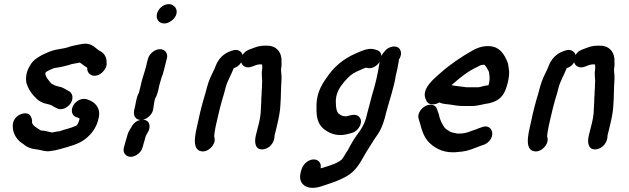

<svg xmlns="http://www.w3.org/2000/svg" viewBox="-20 -725 3055 933"><path d="M269 -87C258 -87 244 -83 233 -81C218 -84 196 -91 178 -91C168 -99 130 -116 136 -137C134 -164 118 -181 87 -172C62 -165 40 -142 42 -110C42 -72 67 -40 92 -26C112 -9 131 -1 165 2C185 5 200 13 225 9C241 7 258 4 274 -1C318 -14 363 -24 395 -50C426 -74 452 -109 460 -155C470 -201 440 -230 409 -240C379 -254 349 -234 337 -214C323 -191 328 -164 350 -156C355 -154 363 -153 367 -148C364 -139 358 -113 346 -113C323 -101 294 -97 269 -87ZM498 -410C498 -429 499 -440 490 -455C482 -469 472 -474 459 -481C436 -499 419 -519 376 -511C351 -506 327 -502 306 -494L289 -490C261 -485 241 -483 218 -473C186 -460 148 -441 131 -415C115 -391 102 -362 108 -324C117 -291 136 -266 158 -245C169 -234 178 -231 192 -224C201 -221 222 -218 230 -213C231 -213 232 -213 232 -212C240 -207 248 -203 256 -199C282 -185 310 -205 322 -221C337 -242 336 -271 315 -282C303 -288 292 -296 279 -301C267 -304 246 -308 237 -315C236 -315 234 -316 232 -317C226 -323 215 -335 210 -343C206 -350 199 -360 201 -369C196 -376 238 -392 243 -394C266 -397 290 -402 311 -408L330 -414C335 -415 341 -416 347 -417L368 -421C375 -417 384 -409 391 -404C392 -403 404 -397 404 -395C403 -383 407 -373 415 -366C447 -338 495 -379 498 -410Z M675 -143C696 -148 717 -167 723 -188C727 -204 728 -227 733 -244C744 -262 749 -285 754 -310L764 -345C775 -371 780 -401 788 -430L791 -441C798 -467 780 -487 756 -486C729 -485 705 -462 699 -439L696 -428C694 -421 692 -413 691 -406C682 -371 670 -342 663 -306L655 -274C641 -250 641 -223 633 -194C626 -167 635 -144 662 -142C645 -139 632 -129 622 -114L617 -105C609 -93 603 -82 600 -71C594 -50 587 -28 582 -8C575 17 592 37 615 37C627 37 640 32 651 23C669 9 672 -5 678 -28C682 -37 687 -66 693 -73L698 -82C715 -107 708 -143 675 -143ZM743 -659C736 -632 753 -611 778 -611C813 -611 855 -654 832 -689C823 -698 816 -705 800 -705C773 -705 749 -682 743 -659Z M1348 -340V-354C1348 -361 1347 -369 1346 -378C1345 -390 1347 -395 1348 -405V-423C1351 -470 1324 -503 1279 -503H1266C1246 -503 1230 -499 1215 -493L1204 -489C1184 -482 1171 -477 1159 -458C1154 -476 1133 -489 1108 -479L1099 -476C1085 -471 1071 -463 1058 -451C1039 -432 1032 -416 1023 -392C1010 -365 995 -336 987 -305L977 -268L968 -238L958 -201C952 -178 949 -163 944 -140C937 -102 906 -10 950 8C978 19 1005 -3 1015 -20C1025 -36 1025 -47 1021 -62V-67L1023 -83C1025 -97 1027 -104 1030 -120C1037 -147 1042 -175 1049 -201L1059 -238C1062 -249 1065 -259 1068 -268L1078 -305C1080 -312 1085 -327 1089 -334L1098 -354C1102 -361 1105 -369 1109 -378L1116 -394C1132 -399 1143 -407 1152 -422C1155 -413 1161 -405 1170 -401C1196 -389 1218 -412 1241 -412H1253C1256 -400 1254 -386 1252 -373C1252 -366 1253 -357 1253 -346C1256 -330 1252 -318 1253 -300C1251 -284 1252 -266 1250 -250C1250 -234 1249 -217 1248 -202C1248 -167 1241 -135 1233 -106L1224 -70C1214 -33 1220 8 1263 0C1290 -5 1313 -31 1314 -62C1314 -64 1314 -67 1315 -70L1324 -106C1331 -134 1337 -162 1341 -194L1343 -222C1344 -239 1345 -254 1345 -271C1345 -293 1347 -319 1348 -340Z M1878 -496C1865 -492 1855 -484 1847 -473C1842 -467 1836 -460 1833 -453C1832 -474 1820 -480 1801 -485C1767 -495 1731 -474 1708 -465C1648 -439 1601 -399 1567 -347C1539 -309 1515 -263 1518 -198C1517 -155 1526 -123 1549 -102C1575 -79 1614 -61 1663 -72C1687 -78 1702 -80 1718 -97C1734 -115 1743 -144 1722 -160C1706 -173 1684 -165 1664 -160H1658C1641 -160 1634 -167 1623 -175C1614 -188 1613 -203 1612 -224C1609 -270 1632 -303 1653 -328L1670 -346C1686 -364 1706 -375 1729 -384C1734 -387 1750 -394 1758 -396L1764 -395C1790 -388 1815 -408 1825 -424C1825 -421 1824 -420 1824 -419C1814 -357 1806 -323 1788 -263L1765 -176C1758 -140 1746 -114 1729 -89C1705 -58 1687 -28 1670 5L1662 17C1659 22 1656 28 1652 34L1645 44L1639 52C1638 53 1636 54 1634 55C1627 60 1621 64 1616 66L1603 72C1586 78 1555 89 1538 93C1543 69 1529 52 1509 50C1482 47 1456 70 1448 91C1435 125 1431 158 1461 178C1491 196 1528 186 1558 175C1600 161 1636 149 1670 128C1709 104 1728 70 1750 31C1765 4 1775 -9 1792 -37C1798 -48 1808 -60 1814 -70C1835 -100 1848 -139 1857 -180C1870 -229 1896 -306 1903 -356C1909 -378 1914 -406 1918 -429V-435C1942 -468 1924 -511 1878 -496Z M2020 -184C2013 -172 2011 -160 2014 -149L2022 -122C2030 -89 2042 -58 2062 -36C2087 -9 2127 15 2178 15H2190C2195 15 2202 14 2211 13C2256 10 2284 -5 2320 -18L2332 -22C2345 -27 2355 -35 2363 -47C2386 -81 2363 -125 2319 -106L2307 -102C2300 -99 2296 -97 2292 -96C2269 -89 2246 -76 2214 -76H2202C2200 -76 2198 -77 2194 -78C2181 -80 2170 -82 2161 -89L2149 -97C2147 -98 2144 -101 2141 -104C2129 -121 2117 -143 2113 -168C2104 -187 2106 -207 2085 -214C2057 -223 2031 -202 2020 -184ZM2174 -311C2212 -345 2254 -380 2304 -402C2309 -405 2315 -409 2321 -409C2323 -410 2325 -410 2327 -410H2334C2343 -402 2348 -391 2354 -380C2358 -374 2357 -360 2359 -353V-341C2358 -328 2358 -326 2354 -311C2350 -310 2348 -310 2346 -310C2339 -309 2332 -307 2326 -306C2320 -304 2310 -301 2303 -301H2252C2247 -301 2243 -301 2239 -302C2218 -305 2193 -307 2174 -311ZM2115 -227C2129 -220 2148 -219 2166 -217C2186 -214 2205 -210 2228 -210H2282C2309 -212 2330 -220 2356 -223C2386 -230 2406 -241 2423 -263C2439 -285 2452 -331 2454 -365V-380C2453 -391 2450 -402 2449 -414C2445 -428 2439 -439 2433 -451C2416 -479 2395 -501 2351 -501C2321 -501 2296 -491 2275 -479C2219 -447 2167 -412 2121 -371C2093 -346 2021 -291 2051 -238C2060 -212 2092 -214 2115 -227Z M2966 -340V-354C2966 -361 2965 -369 2964 -378C2963 -390 2965 -395 2966 -405V-423C2969 -470 2942 -503 2897 -503H2884C2864 -503 2848 -499 2833 -493L2822 -489C2802 -482 2789 -477 2777 -458C2772 -476 2751 -489 2726 -479L2717 -476C2703 -471 2689 -463 2676 -451C2657 -432 2650 -416 2641 -392C2628 -365 2613 -336 2605 -305L2595 -268L2586 -238L2576 -201C2570 -178 2567 -163 2562 -140C2555 -102 2524 -10 2568 8C2596 19 2623 -3 2633 -20C2643 -36 2643 -47 2639 -62V-67L2641 -83C2643 -97 2645 -104 2648 -120C2655 -147 2660 -175 2667 -201L2677 -238C2680 -249 2683 -259 2686 -268L2696 -305C2698 -312 2703 -327 2707 -334L2716 -354C2720 -361 2723 -369 2727 -378L2734 -394C2750 -399 2761 -407 2770 -422C2773 -413 2779 -405 2788 -401C2814 -389 2836 -412 2859 -412H2871C2874 -400 2872 -386 2870 -373C2870 -366 2871 -357 2871 -346C2874 -330 2870 -318 2871 -300C2869 -284 2870 -266 2868 -250C2868 -234 2867 -217 2866 -202C2866 -167 2859 -135 2851 -106L2842 -70C2832 -33 2838 8 2881 0C2908 -5 2931 -31 2932 -62C2932 -64 2932 -67 2933 -70L2942 -106C2949 -134 2955 -162 2959 -194L2961 -222C2962 -239 2963 -254 2963 -271C2963 -293 2965 -319 2966 -340Z"/></svg>

Font: Dictator
Style: Ita
Weight: 500
Version: Version MIL.1277